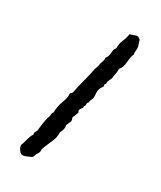

<svg xmlns="http://www.w3.org/2000/svg" viewBox="-161 -733 614 731"><g transform="rotate(30 146.5 -367.0)"><path d="M154.3 -540Q163.1 -549.8 164.1 -566.4Q165 -583 168 -585.9Q170.9 -588.9 172.9 -593.8Q171.9 -612.3 179.2 -628.9Q186.5 -645.5 189.5 -664.1Q195.3 -665 200.7 -667.5Q206.1 -669.9 214.8 -672.4Q223.6 -674.8 233.4 -665Q236.3 -653.3 239.7 -645Q243.2 -636.7 241.7 -624.5Q240.2 -612.3 242.2 -603.5Q236.3 -595.7 234.4 -568.8Q232.4 -542 220.7 -529.3Q221.7 -517.6 218.8 -505.9Q215.8 -494.1 216.3 -491.2Q216.8 -488.3 215.3 -484.4Q213.9 -480.5 210.9 -475.1Q208 -469.7 206.1 -463.9Q207 -456.1 205.6 -455.1Q204.1 -454.1 203.1 -452.1Q202.1 -450.2 203.1 -446.3Q204.1 -442.4 202.6 -439.9Q201.2 -437.5 198.2 -434.1Q195.3 -430.7 192.9 -422.4Q190.4 -414.1 191.9 -399.4Q193.4 -384.8 189 -376.5Q184.6 -368.2 185.1 -366.7Q185.5 -365.2 185.5 -363.3Q179.7 -356.4 180.2 -352.5Q180.7 -348.6 180.2 -346.2Q179.7 -343.8 177.2 -341.3Q174.8 -338.9 176.8 -334Q173.8 -331.1 171.9 -327.1Q169.9 -323.2 167 -319.3Q166 -314.5 168 -312.5Q169.9 -310.5 169.9 -306.6Q167 -301.8 165.5 -295.4Q164.1 -289.1 160.2 -284.2Q159.2 -278.3 161.1 -275.9Q163.1 -273.4 163.1 -266.6Q158.2 -252.9 153.3 -244.1Q158.2 -228.5 146.5 -208Q147.5 -186.5 140.1 -170.4Q132.8 -154.3 127.4 -140.1Q122.1 -126 120.1 -121.6Q118.2 -117.2 118.7 -112.8Q119.1 -108.4 117.7 -104Q116.2 -99.6 113.8 -96.2Q111.3 -92.8 109.4 -87.9Q107.4 -83 106.4 -80.1Q104.5 -74.2 98.6 -72.3L87.9 -67.4Q68.4 -58.6 61.5 -62Q54.7 -65.4 49.3 -73.7Q43.9 -82 43 -87.4Q42 -92.8 43.9 -96.2Q45.9 -99.6 47.9 -107.9Q49.8 -116.2 51.8 -122.1L55.7 -134.8Q58.6 -142.6 63.5 -149.4Q61.5 -158.2 64.5 -162.6Q67.4 -167 69.3 -171.9Q74.2 -225.6 83 -243.2Q82 -255.9 87.9 -261.7Q87.9 -287.1 97.2 -312Q106.4 -336.9 105.5 -347.2Q104.5 -357.4 108.9 -358.4Q113.3 -359.4 115.2 -371.6Q117.2 -383.8 122.6 -405.3Q127.9 -426.8 131.3 -439.9Q134.8 -453.1 136.7 -461.9Q138.7 -470.7 139.2 -474.1Q139.6 -477.5 140.6 -481.9Q141.6 -486.3 144.5 -493.2Q147.5 -500 147.5 -503.4Q147.5 -506.8 148.9 -512.2Q150.4 -517.6 153.3 -524.9Q156.2 -532.2 154.3 -540Z"/></g></svg>

Font: Mountains of Christmas
Style: Bold
Weight: 700
Designer: Crystal Kluge
Foundry: Font Diner, Inc DBA Tart Workshop
Version: Version 1.002